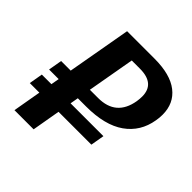

<svg xmlns="http://www.w3.org/2000/svg" viewBox="-185 -846 992 992"><g transform="rotate(45 311.5 -350.0)"><path d="M92 -155H22L35 -230H105L113 -275H43L56 -350H126L188 -700H388Q504 -700 563.5 -653.5Q623 -607 623 -525Q623 -501 619 -480Q603 -383 526.5 -329Q450 -275 313 -275H253L245 -230H485L472 -155H232L205 0H65ZM326 -350Q457 -350 479 -480Q482 -500 482 -516Q482 -610 372 -610H312L266 -350Z"/></g></svg>

Font: Scada
Style: Bold Italic
Weight: 700
Italic angle: -10°
Version: Version 4.000